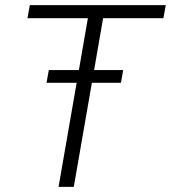

<svg xmlns="http://www.w3.org/2000/svg" viewBox="-20 -731 668 751"><path d="M453.1 -407.2H339.4L268.6 0H209L279.8 -407.2H162.1L170.9 -457H288.6L323.7 -659.7H87.4L96.7 -710.9H628.4L619.1 -659.7H383.3L348.1 -457H461.9Z"/></svg>

Font: RobotoInd Light
Style: Italic
Weight: 300
Italic angle: -12°
Designer: Google
Version: Version 2.001151; 2014